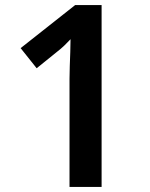

<svg xmlns="http://www.w3.org/2000/svg" viewBox="-20 -734 591 754"><path d="M253 0V-425Q253 -447 254 -474.5Q255 -502 256 -530.5Q257 -559 257 -580Q248 -570 233.5 -556Q219 -542 202 -529L124 -466L61 -545L275 -714H379V0Z"/></svg>

Font: Noto Sans Devanagari SemiBold
Style: Regular
Weight: 600
Version: Version 2.003